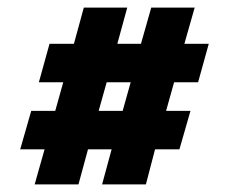

<svg xmlns="http://www.w3.org/2000/svg" viewBox="-20 -597 601 504"><path d="M528 -482H464L491 -577H377L350 -482H288L314 -577H200L174 -482H110L82 -381H146L125 -306H62L33 -205H97L71 -113H186L211 -205H273L248 -113H363L387 -205H451L480 -306H416L437 -381H500ZM323 -381 302 -306H239L260 -381Z"/></svg>

Font: Righteous
Style: Regular
Weight: 400
Designer: Astigmatic (AOETI)
Foundry: Astigmatic (AOETI)
Version: Version 1.000